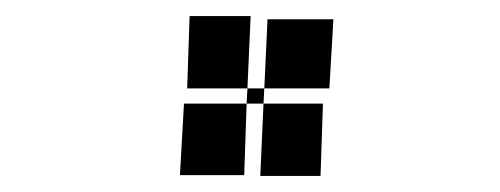

<svg xmlns="http://www.w3.org/2000/svg" viewBox="-20 -425 622 239"><path d="M379 -206H304L308 -296H287L288 -315H213L216 -405H292L288 -315H309L308 -296H382ZM395 -401 390 -315H309L313 -401ZM209 -296H287L284 -207H204Z"/></svg>

Font: Literata 72pt Light
Style: Italic
Weight: 300
Italic angle: -2°
Designer: Latin by Veronika Burian and Jose Scaglione. Greek by Irene Vlachou. Cyrillic by Vera Evstafieva
Foundry: TypeTogether
Version: Version 3.002